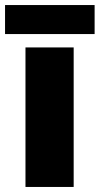

<svg xmlns="http://www.w3.org/2000/svg" viewBox="-34 -741 395 761"><path d="M341 -721H-14V-606H341ZM258 0V-553H67V0Z"/></svg>

Font: Noto Sans Lao UI Blk
Style: Regular
Weight: 900
Designer: Monotype Design Team
Foundry: Monotype Imaging Inc.
Version: Version 2.000